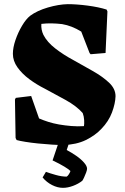

<svg xmlns="http://www.w3.org/2000/svg" viewBox="-20 -686 603 924"><path d="M285 12Q263 12 230.5 10Q198 8 163.5 4.5Q129 1 101.5 -3.5Q74 -8 60 -12L55 -22L52 -207L56 -215L130 -224L168 -116Q189 -107 212.5 -99.5Q236 -92 264 -87Q293 -82 323.5 -79.5Q354 -77 384 -79Q386 -90 385 -108Q384 -126 378 -142Q348 -176 295.5 -205Q243 -234 196 -259Q156 -279 121 -305Q86 -331 64 -362Q42 -393 42 -427Q42 -457 54.5 -493.5Q67 -530 86 -562Q105 -594 125 -610Q159 -635 210.5 -650Q262 -665 306 -666Q349 -666 402 -659Q455 -652 493 -640L497 -631L488 -431L416 -425L411 -431L371 -534Q326 -562 279 -570Q254 -573 228.5 -573.5Q203 -574 179 -571Q177 -543 189 -518Q207 -483 246.5 -452.5Q286 -422 331 -398Q379 -371 426 -344.5Q473 -318 504.5 -288.5Q536 -259 536 -223Q535 -188 519 -145Q503 -102 468 -66Q438 -34 393 -12Q348 10 285 12ZM283 218Q257 218 230.5 204.5Q204 191 185 168L201 141Q220 148 248.5 156Q277 164 301 164Q306 161 311.5 152.5Q317 144 319 137Q313 130 290 116Q267 102 233 86L270 -24H321L301 36Q324 48 346.5 63.5Q369 79 384 96Q399 113 399 126Q399 132 394.5 144.5Q390 157 384.5 168.5Q379 180 376 184Q357 199 331.5 208.5Q306 218 283 218Z"/></svg>

Font: Labrada ExtraBold
Style: Regular
Weight: 800
Designer: Mercedes Jáuregui
Foundry: Omnibus-Type Team
Version: Version 1.000; ttfautohint (v1.8.4.7-5d5b)